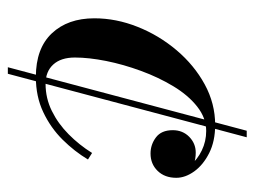

<svg xmlns="http://www.w3.org/2000/svg" viewBox="-103 -491 680 514"><g transform="rotate(90 237.0 -234.0)"><path d="M186 10Q109.5 10 69.2 -32.8Q29 -75.5 29 -146.5Q29 -205 51.8 -262.2Q74.5 -319.5 114.5 -366.8Q154.5 -414 205.8 -442Q257 -470 314.5 -470Q358 -470 389.8 -454Q421.5 -438 438.8 -414Q456 -390 456 -366Q456 -335 437.5 -316Q419 -297 391 -297Q367 -297 347.8 -311.5Q328.5 -326 328.5 -356.5Q328.5 -383 346.2 -400.5Q364 -418 388.5 -418Q405 -418 420.2 -412.8Q435.5 -407.5 445.2 -396.2Q455 -385 455 -366H437Q437 -385.5 422 -404Q407 -422.5 382.8 -434.2Q358.5 -446 330.5 -446Q296 -446 265.5 -422Q235 -398 211 -358.2Q187 -318.5 169.8 -271.5Q152.5 -224.5 143.2 -178Q134 -131.5 134 -94.5Q134 -57 152.8 -36.5Q171.5 -16 204.5 -16Q243 -16 277 -32.8Q311 -49.5 339.5 -77.8Q368 -106 389.5 -140.5L407 -129.5Q385.5 -93.5 353.8 -61.5Q322 -29.5 280.2 -9.8Q238.5 10 186 10ZM160 85 330 -554.5H347.5L177.5 85Z"/></g></svg>

Font: Bodoni Moda 11pt SemiBold
Style: Italic
Weight: 600
Italic angle: -13°
Designer: Owen Earl
Foundry: indestructible type
Version: Version 2.004